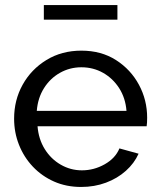

<svg xmlns="http://www.w3.org/2000/svg" viewBox="-20 -732 631 762"><path d="M36 -261Q36 -335 70 -396Q104 -457 164.5 -494Q225 -531 303 -531Q382 -531 440.5 -493.5Q499 -456 531.5 -395.5Q564 -335 564 -265Q564 -255 563.5 -245.5Q563 -236 562 -231H129Q133 -180 157.5 -140.5Q182 -101 221 -78.5Q260 -56 305 -56Q353 -56 395.5 -80Q438 -104 454 -143L530 -122Q513 -84 479.5 -54Q446 -24 400.5 -7Q355 10 302 10Q243 10 194.5 -11.5Q146 -33 110.5 -70.5Q75 -108 55.5 -157Q36 -206 36 -261ZM482 -292Q478 -343 453 -382Q428 -421 389 -443Q350 -465 303 -465Q257 -465 218 -443Q179 -421 154.5 -382Q130 -343 126 -292ZM154 -654V-712H446V-654Z"/></svg>

Font: YasnoRaleway Medium
Style: Regular
Weight: 500
Designer: Matt McInerney, Pablo Impallari, Rodrigo Fuenzalida
Foundry: Matt McInerney, Pablo Impallari, Rodrigo Fuenzalida
Version: Version 4.026